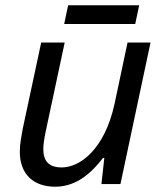

<svg xmlns="http://www.w3.org/2000/svg" viewBox="-20 -697 619 727"><path d="M189 10C275 10 332 -50 370 -99H375L364 0H436L550 -536H463L414 -305C376 -129 281 -63 214 -63C163 -63 144 -89 144 -132C144 -148 147 -170 153 -199L225 -536H136L66 -209C61 -178 55 -154 55 -123C55 -36 108 10 189 10ZM223 -606H492L507 -677H238Z"/></svg>

Font: BC Sans
Style: Italic
Weight: 400
Italic angle: -12°
Designer: Monotype Design Team
Designer: Province of B.C.
Foundry: Monotype Imaging Inc.
Version: Version 2.000;GOOG;noto-source:20170915:90ef993387c0